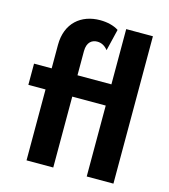

<svg xmlns="http://www.w3.org/2000/svg" viewBox="-103 -757 740 839"><g transform="rotate(15 267.5 -337.5)"><path d="M94.4 0H215.3V-320.8H366.7V0H487.5V-666.7H366.7V-416.7H213.2V-525.7C213.2 -568.1 236.8 -581.2 259 -581.2C277.8 -581.2 293.8 -572.9 307.6 -555.6L331.2 -653.5C309 -668.1 278.5 -675 247.2 -675C161.8 -675 96.5 -622.2 96.5 -522.9V-416.7H16.7V-320.8H94.4Z"/></g></svg>

Font: Afacad
Style: Bold
Weight: 700
Designer: Kristian Moeller
Foundry: Dicotype
Version: Version 1.000